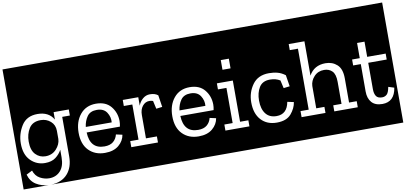

<svg xmlns="http://www.w3.org/2000/svg" viewBox="-106 -1242 3762 1780"><g transform="rotate(-10 1775.0 -352.0)"><path d="M-12 213V-917H557V213H248Q348 209 402.5 147.5Q457 86 457 -16V-388H529V-445H386V-375Q341 -454 235 -454Q132 -454 84 -377Q36 -300 36 -211Q36 -106 92 -50Q148 6 227 6Q290 6 328 -23Q366 -52 386 -91V-19Q386 64 345.5 108Q305 152 241 152Q196 152 154 129Q112 106 95 54L39 82Q56 146 107.5 178Q159 210 224 213ZM386 -269V-192Q384 -142 344.5 -98.5Q305 -55 242 -55Q187 -55 149 -94.5Q111 -134 111 -216Q111 -286 144.5 -339.5Q178 -393 254 -393Q308 -393 347 -359Q386 -325 386 -269Z M533 213V-917H1023V213ZM978 -128 919 -141Q909 -100 879 -75Q849 -50 796 -50Q661 -50 655 -206H968Q974 -233 974 -259Q973 -338 925 -396Q877 -454 785 -454Q691 -454 636 -387Q581 -320 581 -216Q581 -108 639 -49Q697 10 791 10Q873 10 921 -30.5Q969 -71 978 -128ZM900 -258H656Q663 -314 692 -355Q721 -396 783 -396Q848 -396 876.5 -352Q905 -308 900 -258Z M999 213V-917H1439V213ZM1293 -453Q1255 -453 1225.5 -427.5Q1196 -402 1183 -365V-445H1037V-388H1117V-57H1039V0H1290V-57H1187V-276Q1187 -328 1213 -360.5Q1239 -393 1278 -393Q1295 -393 1312 -387L1329 -311L1386 -318L1369 -430Q1341 -453 1293 -453Z M1415 213V-917H1905V213ZM1860 -128 1801 -141Q1791 -100 1761 -75Q1731 -50 1678 -50Q1543 -50 1537 -206H1850Q1856 -233 1856 -259Q1855 -338 1807 -396Q1759 -454 1667 -454Q1573 -454 1518 -387Q1463 -320 1463 -216Q1463 -108 1521 -49Q1579 10 1673 10Q1755 10 1803 -30.5Q1851 -71 1860 -128ZM1782 -258H1538Q1545 -314 1574 -355Q1603 -396 1665 -396Q1730 -396 1758.5 -352Q1787 -308 1782 -258Z M1881 213V-917H2182V213ZM1996 -651V-560H2072V-651ZM1925 0H2151V-57H2073V-445H1923V-388H2003V-57H1925Z M2158 213V-917H2639V213ZM2596 -150 2536 -163Q2516 -50 2416 -50Q2350 -50 2315 -95Q2280 -140 2280 -220Q2280 -292 2311 -343Q2342 -394 2413 -394Q2468 -394 2508 -369L2525 -294L2583 -301L2566 -408Q2532 -434 2495 -444Q2458 -454 2414 -454Q2310 -454 2258 -381Q2206 -308 2206 -216Q2206 -109 2261 -49.5Q2316 10 2408 10Q2500 10 2543.5 -41Q2587 -92 2596 -150Z M2615 213V-917H3195V213ZM2950 0H3176V-57H3099V-285Q3099 -374 3055 -414Q3011 -454 2946 -454Q2839 -454 2790 -365V-688H2642V-631H2719V-57H2642V0H2867V-57H2790V-267Q2792 -316 2828.5 -355.5Q2865 -395 2923 -395Q2969 -395 2998.5 -365.5Q3028 -336 3028 -264V-57H2950Z M3171 213V-917H3562V213ZM3536 -120 3482 -137Q3472 -83 3453.5 -67Q3435 -51 3410 -51Q3369 -51 3353.5 -75.5Q3338 -100 3338 -140V-389H3512V-445H3338V-588H3268V-445H3196V-389H3268V-131Q3268 -66 3301.5 -28Q3335 10 3402 10Q3516 10 3536 -120Z"/></g></svg>

Font: Zilla Slab Highlight
Style: Regular
Weight: 400
Designer: Typotheque Type Foundry
Foundry: Typotheque type foundry
Version: Version 1.1; 2017; ttfautohint (v1.6)